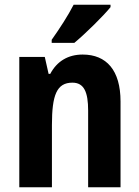

<svg xmlns="http://www.w3.org/2000/svg" viewBox="-20 -786 585 806"><path d="M444 -756V-766H289C266 -721 231 -667 197 -619V-606H292C340 -646 414 -719 444 -756ZM327 -557C266 -557 219 -529 191 -476H184L168 -547H61V0H198V-261C198 -387 218 -439 284 -439C333 -439 350 -399 350 -322V0H486V-360C486 -491 427 -557 327 -557Z"/></svg>

Font: Noto Sans Hebrew Condensed
Style: Bold
Weight: 700
Width: 3
Designer: Monotype Design Team
Foundry: Monotype Imaging Inc.
Version: Version 2.004